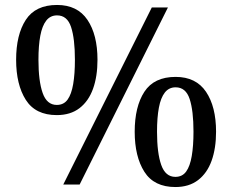

<svg xmlns="http://www.w3.org/2000/svg" viewBox="-20 -744 936 774"><path d="M235 0 592 -714H657L301 0ZM209 -280Q123 -280 84 -341.5Q45 -403 45 -503Q45 -604 84 -664Q123 -724 210 -724Q292 -724 332.5 -664Q373 -604 373 -503Q373 -436 355 -386Q337 -336 300.5 -308Q264 -280 209 -280ZM209 -321Q237 -321 252.5 -342.5Q268 -364 275 -405Q282 -446 282 -503Q282 -588 266.5 -635Q251 -682 210 -682Q183 -682 166.5 -661Q150 -640 142.5 -600Q135 -560 135 -503Q135 -417 152 -369Q169 -321 209 -321ZM687 10Q601 10 562 -51.5Q523 -113 523 -213Q523 -314 562 -374Q601 -434 688 -434Q770 -434 810.5 -374Q851 -314 851 -213Q851 -146 833 -96Q815 -46 778.5 -18Q742 10 687 10ZM687 -31Q715 -31 730.5 -52.5Q746 -74 753 -115Q760 -156 760 -213Q760 -298 744.5 -345Q729 -392 688 -392Q661 -392 644.5 -371Q628 -350 620.5 -310Q613 -270 613 -213Q613 -127 630 -79Q647 -31 687 -31Z"/></svg>

Font: Noto Serif Khmer
Style: Regular
Weight: 400
Designer: Danh Hong and the Monotype Design Team
Foundry: Monotype Imaging Inc.
Version: Version 2.003